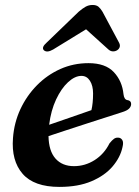

<svg xmlns="http://www.w3.org/2000/svg" viewBox="-20 -722 544 754"><path d="M461 -144Q452.5 -104 422 -68.2Q391.5 -32.5 339.2 -10.2Q287 12 213.5 12Q113.5 12 68.8 -39.5Q24 -91 31 -180Q35.5 -240.5 60.2 -293.5Q85 -346.5 125.2 -387.2Q165.5 -428 217 -451Q268.5 -474 327.5 -474Q394 -474 427 -438.8Q460 -403.5 465 -352Q467.5 -331 480 -329Q495 -327 495 -313.5Q495 -304 487.2 -295.8Q479.5 -287.5 458 -281Q436 -274 400.5 -262.5Q365 -251 323.8 -237.8Q282.5 -224.5 242.2 -211.2Q202 -198 170.5 -187.5Q171.5 -129 198 -99.2Q224.5 -69.5 270.5 -69.5Q314 -69.5 351.5 -93.2Q389 -117 410 -159Q420.5 -172 427.8 -177Q435 -182 443.5 -181.5Q454 -181.5 460 -172.5Q466 -163.5 461 -144ZM300 -424Q274 -424 247.2 -399.2Q220.5 -374.5 200.2 -331.2Q180 -288 173 -232Q212 -245.5 258.5 -261.5Q305 -277.5 339 -289.5Q345.5 -316.5 345.5 -355Q345.5 -385.5 333.2 -404.8Q321 -424 300 -424ZM188.5 -527.5Q164 -513.5 152 -525Q142 -536 163 -554.5L289 -676Q303.5 -688.5 316 -695.5Q328.5 -702.5 343.5 -702.5Q358.5 -702.5 366.8 -695.5Q375 -688.5 382.5 -676L447.5 -554.5Q452.5 -545 450 -537.2Q447.5 -529.5 440.5 -525Q433 -520 423.5 -520.2Q414 -520.5 406 -527.5L318 -607Z"/></svg>

Font: Fraunces 9pt S000 SemiBold
Style: Italic
Weight: 600
Italic angle: -16°
Version: Version 1.000; ttfautohint (v1.8.3)